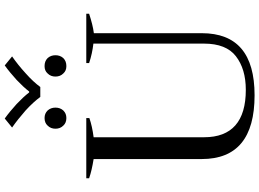

<svg xmlns="http://www.w3.org/2000/svg" viewBox="-162 -922 1094 810"><g transform="rotate(-90 385.0 -517.0)"><path d="M324 -956C348 -934 367 -913 381 -894C381 -894 423 -894 423 -894C437 -913 456 -934 481 -956C505 -978 529 -997 552 -1013C552 -1013 514 -1044 514 -1044C493 -1029 473 -1012 453 -994C433 -975 417 -958 404 -941C404 -941 400 -941 400 -941C387 -958 371 -975 351 -994C331 -1012 311 -1029 290 -1044C290 -1044 252 -1013 252 -1013C275 -997 299 -978 324 -956ZM260 -797C268 -788 279 -784 292 -784C305 -784 315 -788 324 -797C332 -806 336 -817 336 -830C336 -843 332 -854 324 -863C315 -872 305 -876 292 -876C279 -876 268 -872 260 -863C251 -854 247 -843 247 -830C247 -817 251 -806 260 -797ZM480 -797C488 -788 498 -784 511 -784C525 -784 536 -788 545 -797C553 -806 557 -817 557 -830C557 -843 553 -854 545 -863C536 -872 525 -876 511 -876C498 -876 488 -872 480 -863C471 -854 467 -843 467 -830C467 -817 471 -806 480 -797ZM119 -213C119 -64 209 10 388 10C563 10 650 -64 650 -213C650 -213 650 -668 650 -668C674 -671 701 -678 732 -688C732 -688 732 -700 732 -700C732 -700 524 -700 524 -700C524 -700 524 -688 524 -688C551 -679 579 -673 606 -670C606 -670 606 -203 606 -203C606 -141 588 -96 553 -69C517 -41 470 -27 411 -27C278 -27 211 -86 211 -203C211 -203 211 -669 211 -669C242 -673 269 -679 292 -687C292 -687 292 -700 292 -700C292 -700 38 -700 38 -700C38 -700 38 -688 38 -688C61 -680 88 -674 119 -669C119 -669 119 -213 119 -213Z"/></g></svg>

Font: BUSH 25 TRIRONG
Style: Regular
Weight: 400
Designer: Katatrad Team
Foundry: CadsonDemak